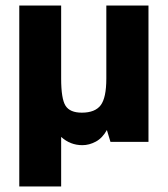

<svg xmlns="http://www.w3.org/2000/svg" viewBox="-20 -515 610 697"><path d="M50 162V-495H202V-230Q202 -156 218 -131Q234 -106 277 -106Q325 -106 345.5 -133Q366 -160 366 -230V-495H519V0H381L368 -43Q352 -14 328 -1Q304 12 279 12Q235 12 202 -18V162Z"/></svg>

Font: Atkinson Hyperlegible
Style: Bold
Weight: 700
Designer: Elliott Scott, Megan Eiswerth, Linus Boman, Theodore Petrosky
Foundry: Braille Institute
Version: Version 1.006; ttfautohint (v1.8.3)